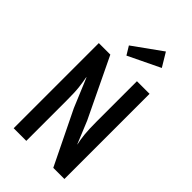

<svg xmlns="http://www.w3.org/2000/svg" viewBox="-275 -1011 1097 1097"><g transform="rotate(45 273.0 -462.5)"><path d="M173 -324V0H71V-688H164L337 -328L393 -192H394Q387 -222 383 -260.5Q379 -299 379 -363V-688H481V0H391L233 -324L160 -499H158Q161 -484 163.5 -468Q166 -452 168.5 -431.5Q171 -411 172 -385Q173 -359 173 -324ZM233 -749 202 -800 376 -925 426 -842Z"/></g></svg>

Font: Medium
Style: Regular
Weight: 500
Designer: Fernando Haro
Foundry: deFharo
Version: Version 1.787